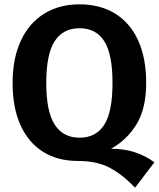

<svg xmlns="http://www.w3.org/2000/svg" viewBox="-20 -728 731 884"><path d="M691 19 602 136Q543 75 484.5 44Q426 13 337 13Q246 13 178.5 -29Q111 -71 74.5 -151.5Q38 -232 38 -346Q38 -458 75.5 -539.5Q113 -621 182.5 -664.5Q252 -708 346 -708Q441 -708 510 -665.5Q579 -623 616 -542Q653 -461 653 -346Q653 -229 609 -156.5Q565 -84 491 -43Q553 -43 601 -27Q649 -11 691 19ZM346 -94Q422 -94 460 -153.5Q498 -213 498 -346Q498 -479 460 -538.5Q422 -598 346 -598Q270 -598 231.5 -538Q193 -478 193 -346Q193 -214 232 -154Q271 -94 346 -94Z"/></svg>

Font: Wolseley Sans SemiBold
Style: Regular
Weight: 600
Designer: Carrois Corporate & Edenspiekermann AG
Foundry: Carrois Corporate GbR & Edenspiekermann AG
Version: Version 4.202